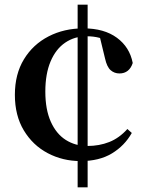

<svg xmlns="http://www.w3.org/2000/svg" viewBox="-20 -754 629 826"><path d="M357 52H314V-734H357ZM353 -598Q301 -598 260.5 -570.5Q220 -543 197.5 -489.5Q175 -436 175 -360Q175 -283 198.5 -230.5Q222 -178 263 -152Q304 -126 356 -126Q407 -126 450 -143Q493 -160 528 -199L547 -182Q516 -127 461.5 -94Q407 -61 327 -61Q250 -61 185.5 -95Q121 -129 82.5 -193Q44 -257 44 -346Q44 -435 83 -499Q122 -563 189 -597.5Q256 -632 339 -632Q428 -632 483 -591.5Q538 -551 551 -483Q544 -461 529.5 -449.5Q515 -438 494 -438Q472 -438 456 -452Q440 -466 432 -502L407 -605L465 -567Q432 -585 407 -591.5Q382 -598 353 -598Z"/></svg>

Font: Noto Serif KR ExtraLight
Style: Bold
Weight: 700
Version: Version 2.002-H1;hotconv 1.1.0;makeotfexe 2.6.0